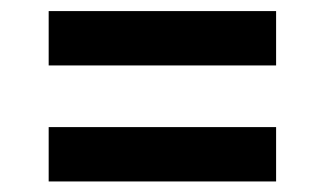

<svg xmlns="http://www.w3.org/2000/svg" viewBox="-20 -558 601 355"><path d="M70 -437V-537.5H490.5V-437ZM70 -222.5V-323H490.5V-222.5Z"/></svg>

Font: Encode Sans Semi Expanded SemiBold
Style: Regular
Weight: 600
Width: 6
Designer: Multiple Designers
Foundry: Impallari Type
Version: Version 3.000; ttfautohint (v1.8.3) -l 8 -r 50 -G 200 -x 14 